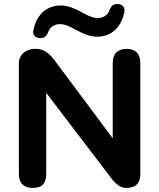

<svg xmlns="http://www.w3.org/2000/svg" viewBox="-20 -919 786 947"><path d="M141 8C189 8 208 -16 208 -62V-461L516 -57C534 -32 562 8 603 8C651 8 672 -18 672 -59V-609C672 -654 648 -678 605 -678C560 -678 536 -654 536 -609V-237L245 -627C210 -673 176 -679 150 -678C111 -678 73 -652 73 -606V-62C73 -16 97 8 141 8ZM178 -731C198 -730 209 -740 217 -759C225 -783 245 -800 277 -800C330 -800 384 -738 459 -738C527 -738 577 -781 593 -858C599 -883 584 -898 560 -899C540 -900 529 -890 521 -871C513 -847 493 -830 461 -830C408 -830 354 -892 280 -892C212 -892 161 -849 145 -772C139 -747 154 -732 178 -731Z"/></svg>

Font: SN Pro
Style: Bold
Weight: 700
Designer: Tobias Whetton
Foundry: Supernotes
Version: Version 1.003;Glyphs 3.3 (3324)